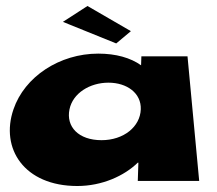

<svg xmlns="http://www.w3.org/2000/svg" viewBox="-20 -604 723 641"><path d="M417 -500 368 -459 190 -531 272 -584ZM25 -239C-20 -108 61 17 238 17C321 17 395 -17 440 -61H442L440 0H645L606 -416H452L451 -386C416 -411 367 -425 308 -425C179 -425 62 -348 25 -239ZM212 -239C223 -293 280 -328 342 -328C404 -328 452 -293 450 -239C448 -181 393 -136 319 -136C242 -136 200 -181 212 -239Z"/></svg>

Font: Hussar Milosc
Style: Bold
Weight: 700
Foundry: Cannot Into Space Fonts
Version: Version 1.02